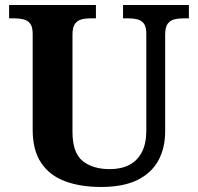

<svg xmlns="http://www.w3.org/2000/svg" viewBox="-20 -734 787 764"><path d="M381.7 10Q300.4 10 239 -12.8Q177.5 -35.6 143.8 -85.9Q110 -136.2 110 -217.7V-599.9Q110 -627 100.2 -639.8Q90.5 -652.6 74.3 -656.8Q58.1 -661 38.4 -661H16.2V-714H361.7V-661H339.4Q320.3 -661 303.9 -656.6Q287.5 -652.1 278 -638.6Q268.4 -625 268.4 -595.9V-210Q268.4 -125.9 308.8 -93.5Q349.1 -61 417.4 -61Q462.1 -61 494.5 -77.8Q526.8 -94.6 544.5 -128.7Q562.2 -162.7 562.2 -213.5V-599.9Q562.2 -627 552.8 -639.8Q543.3 -652.6 527.4 -656.8Q511.5 -661 491.8 -661H469.6V-714H731.6V-661H708.7Q689 -661 672.7 -656.6Q656.3 -652.1 646.7 -638.6Q637.2 -625 637.2 -595.9V-211.5Q637.2 -145 610 -95.2Q582.9 -45.5 526.7 -17.7Q470.4 10 381.7 10Z"/></svg>

Font: Noto Serif Hebrew
Style: Regular
Weight: 400
Designer: Monotype Design Team
Foundry: Monotype Imaging Inc.
Version: Version 2.003